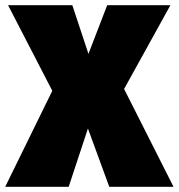

<svg xmlns="http://www.w3.org/2000/svg" viewBox="-33 -718 687 738"><path d="M444 -376 622 -698H379L307 -511L245 -698H-2L168 -369L-13 0H231L305 -224L387 0H634Z"/></svg>

Font: Fira Sans Ultra
Style: Regular
Weight: 950
Designer: Carrois Corporate & Edenspiekermann AG
Foundry: Carrois Corporate GbR & Edenspiekermann AG
Version: Version 4.203;PS 004.203;hotconv 1.0.88;makeotf.lib2.5.64775